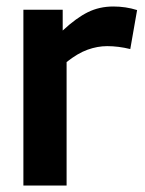

<svg xmlns="http://www.w3.org/2000/svg" viewBox="-20 -571 446 591"><path d="M173 -541V-477Q215 -516 250.5 -533.5Q286 -551 329 -551Q367 -551 402 -540L381 -420Q344 -429 310 -429Q280 -429 249.5 -418Q219 -407 185 -380V0H52V-541Z"/></svg>

Font: Georama SemiBold
Style: Regular
Weight: 600
Designer: Jean-Baptiste Levee
Foundry: Production Type
Version: Version 1.000